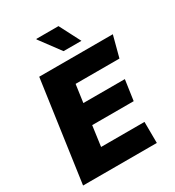

<svg xmlns="http://www.w3.org/2000/svg" viewBox="-208 -1011 1036 1134"><g transform="rotate(-30 310.5 -444.0)"><path d="M22 0 119 -686H621L583 -542H284L267 -421H550L530 -282H247L228 -144H524L525 0ZM319 -745 215 -885 217 -888H367L441 -745Z"/></g></svg>

Font: Chivo Medium ExtraBold
Style: Italic
Weight: 800
Italic angle: -8.05°
Version: Version 2.002